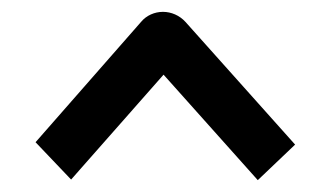

<svg xmlns="http://www.w3.org/2000/svg" viewBox="-20 -676 556 324"><path d="M478 -432 293 -639C283 -650 269 -656 255 -656C241 -656 227 -650 218 -639L40 -436L100 -373L256 -550L415 -372Z"/></svg>

Font: Bruno Ace SC
Style: Regular
Weight: 400
Designer: Astigmatic (AOETI)
Foundry: Astigmatic (AOETI)
Version: Version 1.000